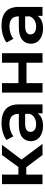

<svg xmlns="http://www.w3.org/2000/svg" viewBox="951 -1531 587 2529"><g transform="rotate(-90 1244.5 -266.5)"><path d="M306 -214H209V0H84V-534H209V-318H309L467 -534H601L407 -277L614 0H467Z M1134 -313V0H1016V-65Q969 7 848 7Q803 7 766 -5Q729 -17 703 -38Q677 -59 663 -88.5Q649 -118 649 -153Q649 -225 702.5 -268.5Q756 -312 871 -312H1009V-320Q1009 -377 975.5 -406.5Q942 -436 876 -436Q831 -436 787.5 -422Q744 -408 714 -383L665 -474Q707 -506 766 -523Q825 -540 891 -540Q1009 -540 1071.5 -484Q1134 -428 1134 -313ZM1009 -167V-229H880Q772 -229 772 -158Q772 -124 799 -104Q826 -84 874 -84Q922 -84 958 -105.5Q994 -127 1009 -167Z M1289 -534H1414V-317H1683V-534H1808V0H1683V-211H1414V0H1289Z M2418 -313V0H2300V-65Q2253 7 2132 7Q2087 7 2050 -5Q2013 -17 1987 -38Q1961 -59 1947 -88.5Q1933 -118 1933 -153Q1933 -225 1986.5 -268.5Q2040 -312 2155 -312H2293V-320Q2293 -377 2259.5 -406.5Q2226 -436 2160 -436Q2115 -436 2071.5 -422Q2028 -408 1998 -383L1949 -474Q1991 -506 2050 -523Q2109 -540 2175 -540Q2293 -540 2355.5 -484Q2418 -428 2418 -313ZM2293 -167V-229H2164Q2056 -229 2056 -158Q2056 -124 2083 -104Q2110 -84 2158 -84Q2206 -84 2242 -105.5Q2278 -127 2293 -167Z"/></g></svg>

Font: CMG Sans SemiBold
Style: Regular
Weight: 600
Designer: Julieta Ulanovsky
Foundry: Julieta Ulanovsky
Version: Version 7.200